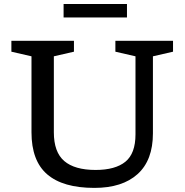

<svg xmlns="http://www.w3.org/2000/svg" viewBox="-20 -906 900 936"><path d="M640.5 -251V-631.5L542.5 -654V-707H823.5V-654L725.5 -631.5V-256Q725.5 -125 651 -57.5Q576.5 10 440 10Q287 10 210.2 -56Q133.5 -122 133.5 -261V-631.5L35.5 -654V-707H340.5V-654L242.5 -631.5V-261Q242.5 -164.5 293.2 -121Q344 -77.5 446 -77.5Q542 -77.5 591.2 -117.5Q640.5 -157.5 640.5 -251ZM290 -821V-886.5H599V-821Z"/></svg>

Font: Newsreader 6pt
Style: Regular
Weight: 400
Designer: Hugues Gentile
Foundry: Production Type
Version: Version 1.003; ttfautohint (v1.8.3)